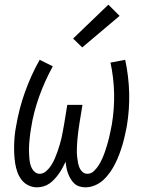

<svg xmlns="http://www.w3.org/2000/svg" viewBox="-20 -794 640 822"><path d="M138 8Q119 8 101.5 -0.5Q84 -9 72.5 -24Q61 -39 54.5 -57Q48 -75 45 -94.5Q42 -114 41 -133.5Q40 -153 40.5 -173.5Q41 -194 43 -214Q45 -234 49 -254Q55 -290 64.5 -327Q74 -364 87 -400Q100 -436 115.5 -470.5Q131 -505 150 -538L206 -510Q189 -479 174.5 -447Q160 -415 148 -381.5Q136 -348 127 -313.5Q118 -279 113 -245Q111 -234 109.5 -223Q108 -212 107 -201Q106 -190 105 -179Q104 -168 104 -156.5Q104 -145 104.5 -134.5Q105 -124 106 -113Q107 -102 109.5 -92Q112 -82 117 -72.5Q122 -63 130.5 -56.5Q139 -50 150 -50Q165 -50 178 -61.5Q191 -73 199.5 -86.5Q208 -100 214.5 -115Q221 -130 226 -144.5Q231 -159 235.5 -174Q240 -189 243.5 -204Q247 -219 249.5 -234.5Q252 -250 255 -265L268 -345H333L320 -265Q318 -253 316.5 -241Q315 -229 313.5 -217Q312 -205 311 -192.5Q310 -180 309.5 -168Q309 -156 309 -144.5Q309 -133 310.5 -121Q312 -109 314 -97.5Q316 -86 320.5 -75.5Q325 -65 333.5 -57.5Q342 -50 354 -50Q370 -50 382 -61.5Q394 -73 402.5 -86.5Q411 -100 417.5 -114.5Q424 -129 429 -143.5Q434 -158 438.5 -173Q443 -188 446.5 -202.5Q450 -217 453 -232Q456 -247 459 -262Q470 -329 468.5 -395Q467 -461 453 -526L516 -538Q531 -468 533 -397.5Q535 -327 523 -254Q519 -234 514.5 -213.5Q510 -193 504 -173Q498 -153 490.5 -133Q483 -113 473.5 -94Q464 -75 451.5 -57Q439 -39 423 -24Q407 -9 386.5 -0.5Q366 8 346 8Q332 8 319.5 4Q307 0 298 -8.5Q289 -17 282.5 -28Q276 -39 271.5 -51Q267 -63 264.5 -76Q262 -89 261 -102Q255 -89 248 -76Q241 -63 232.5 -51Q224 -39 214 -28Q204 -17 192 -8.5Q180 0 166 4Q152 8 138 8ZM332 -591 293 -629 444 -774 492 -726Z"/></svg>

Font: Iosevka Curly Slab LtEx
Style: Italic
Weight: 300
Width: 7
Italic angle: -9°
Monospace: yes
Designer: Belleve Invis
Foundry: Belleve Invis
Version: Version 11.1.0; ttfautohint (v1.8.3)